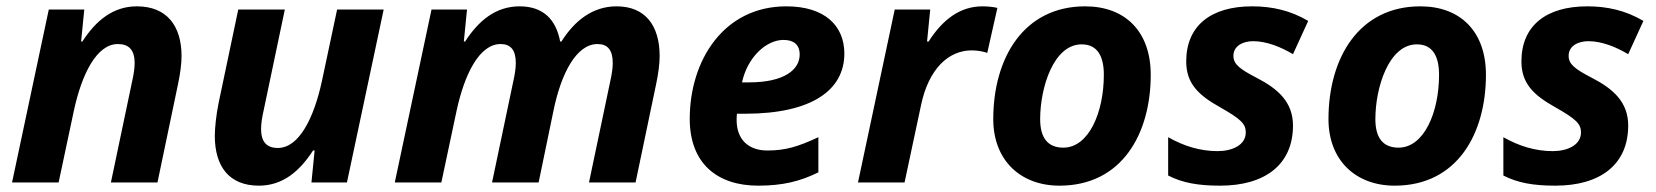

<svg xmlns="http://www.w3.org/2000/svg" viewBox="-20 -576 5227 606"><path d="M18 0H165L213 -226C238 -342 285 -437 352 -437C387 -437 405 -418 405 -377C405 -361 402 -341 397 -319L330 0H477L542 -311C549 -344 553 -375 553 -399C553 -495 506 -556 412 -556C336 -556 282 -510 240 -445H236L246 -546H134Z M797 10C873 10 926 -36 968 -101H973L963 0H1075L1191 -546H1044L996 -320C971 -204 924 -109 857 -109C822 -109 804 -128 804 -169C804 -185 807 -205 812 -227L879 -546H732L670 -251C662 -212 658 -171 658 -147C658 -51 703 10 797 10Z M1226 0H1373L1421 -226C1446 -342 1493 -437 1560 -437C1592 -437 1608 -418 1608 -377C1608 -361 1605 -341 1600 -319L1533 0H1680L1727 -227C1751 -344 1799 -437 1866 -437C1898 -437 1914 -418 1914 -377C1914 -361 1911 -341 1906 -319L1839 0H1986L2051 -311C2058 -344 2062 -375 2062 -399C2062 -495 2017 -556 1926 -556C1850 -556 1793 -510 1752 -445H1748C1735 -514 1695 -556 1620 -556C1544 -556 1490 -510 1448 -445H1444L1454 -546H1342Z M2373 10C2451 10 2506 -4 2563 -32V-143C2499 -113 2459 -101 2402 -101C2340 -101 2305 -138 2305 -197C2305 -204 2305 -209 2306 -217H2331C2543 -217 2645 -292 2645 -407C2645 -494 2584 -556 2462 -556C2263 -556 2157 -384 2157 -201C2157 -59 2245 10 2373 10ZM2344 -316H2322C2339 -395 2398 -450 2453 -450C2485 -450 2504 -435 2504 -404C2504 -357 2457 -316 2344 -316Z M2688 0H2835L2887 -244C2911 -359 2974 -417 3047 -417C3067 -417 3085 -413 3096 -409L3128 -551C3117 -554 3097 -556 3081 -556C3010 -556 2955 -514 2911 -445H2906L2916 -546H2804Z M3324 10C3522 10 3612 -155 3612 -340C3612 -476 3532 -556 3405 -556C3211 -556 3115 -393 3115 -200C3115 -70 3201 10 3324 10ZM3336 -110C3287 -110 3263 -141 3263 -200C3263 -299 3305 -436 3394 -436C3446 -436 3464 -395 3464 -340C3464 -222 3417 -110 3336 -110Z M3831 10C3971 10 4061 -55 4061 -180C4061 -254 4013 -296 3947 -330C3891 -359 3873 -374 3873 -400C3873 -431 3903 -446 3935 -446C3978 -446 4022 -428 4061 -405L4109 -510C4053 -543 3995 -556 3932 -556C3802 -556 3724 -495 3724 -382C3724 -313 3762 -276 3830 -238C3897 -200 3912 -185 3912 -158C3912 -118 3869 -99 3823 -99C3768 -99 3716 -115 3667 -143V-22C3712 1 3761 10 3831 10Z M4382 10C4580 10 4670 -155 4670 -340C4670 -476 4590 -556 4463 -556C4269 -556 4173 -393 4173 -200C4173 -70 4259 10 4382 10ZM4394 -110C4345 -110 4321 -141 4321 -200C4321 -299 4363 -436 4452 -436C4504 -436 4522 -395 4522 -340C4522 -222 4475 -110 4394 -110Z M4889 10C5029 10 5119 -55 5119 -180C5119 -254 5071 -296 5005 -330C4949 -359 4931 -374 4931 -400C4931 -431 4961 -446 4993 -446C5036 -446 5080 -428 5119 -405L5167 -510C5111 -543 5053 -556 4990 -556C4860 -556 4782 -495 4782 -382C4782 -313 4820 -276 4888 -238C4955 -200 4970 -185 4970 -158C4970 -118 4927 -99 4881 -99C4826 -99 4774 -115 4725 -143V-22C4770 1 4819 10 4889 10Z"/></svg>

Font: Noto Sans
Style: Bold Italic
Weight: 700
Italic angle: -12°
Designer: Monotype Design Team
Foundry: Monotype Imaging Inc.
Version: Version 2.013